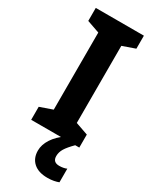

<svg xmlns="http://www.w3.org/2000/svg" viewBox="-239 -771 851 1061"><g transform="rotate(30 186.5 -240.5)"><path d="M340 0H33V-83L113 -111V-603L33 -631V-714H340V-631L260 -603V-111L340 -83ZM253 104Q253 143 294 143Q308 143 320.5 140.5Q333 138 341 134V221Q328 226 310.5 229.5Q293 233 270 233Q213 233 181.5 205Q150 177 150 128Q150 91 174 53.5Q198 16 248 -19L314 0Q281 33 267 56Q253 79 253 104Z"/></g></svg>

Font: Noto Sans Lao UI SemCond
Style: Bold
Weight: 700
Width: 4
Designer: Monotype Design Team
Foundry: Monotype Imaging Inc.
Version: Version 2.000; ttfautohint (v1.8.4.7-5d5b)